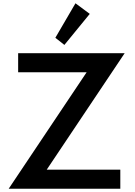

<svg xmlns="http://www.w3.org/2000/svg" viewBox="-20 -1149 820 1169"><path d="M33 0 507.5 -709H90.5V-825H739L264.5 -116H712.5V0ZM372 -875.5 317 -919 439.5 -1129 526.5 -1064.5Z"/></svg>

Font: Spartan Thin SemiBold
Style: Regular
Weight: 600
Version: Version 1.004